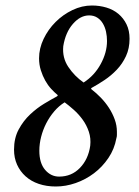

<svg xmlns="http://www.w3.org/2000/svg" viewBox="-20 -670 506 698"><path d="M195 -28Q240 -28 270.5 -59.5Q301 -91 308 -140Q311 -167 303 -191Q295 -215 280.5 -235Q266 -255 248 -271Q230 -287 215 -298Q194 -285 177 -265Q160 -245 148 -221.5Q136 -198 129.5 -172.5Q123 -147 123 -122Q123 -77 144 -52.5Q165 -28 195 -28ZM304 -614Q272 -614 245 -583Q218 -552 210 -502Q206 -460 228.5 -426.5Q251 -393 284 -370Q323 -395 346 -437Q369 -479 369 -521Q369 -538 365.5 -554.5Q362 -571 354 -584.5Q346 -598 333.5 -606Q321 -614 304 -614ZM314 -650Q342 -650 367 -642.5Q392 -635 410.5 -619.5Q429 -604 440 -581.5Q451 -559 451 -529Q451 -494 438 -466Q425 -438 404.5 -416.5Q384 -395 360 -379Q336 -363 314 -351Q309 -349 313 -345Q330 -332 346.5 -315Q363 -298 376 -278Q389 -258 397 -236Q405 -214 405 -191Q405 -185 405 -179Q405 -173 403 -167Q396 -128 374 -95.5Q352 -63 321.5 -40Q291 -17 255 -4.5Q219 8 183 8Q149 8 121 -1.5Q93 -11 73 -29Q53 -47 42 -71.5Q31 -96 31 -126Q31 -168 48 -199.5Q65 -231 89.5 -254Q114 -277 140.5 -293Q167 -309 186 -319Q192 -323 189 -325Q178 -334 166 -347Q154 -360 144.5 -377Q135 -394 128.5 -414.5Q122 -435 122 -458Q122 -494 138.5 -528.5Q155 -563 182 -590Q209 -617 243.5 -633.5Q278 -650 314 -650Z"/></svg>

Font: Vermiglione Medium
Style: Italic
Weight: 500
Italic angle: -11°
Version: Version 1.000